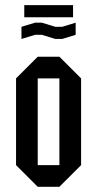

<svg xmlns="http://www.w3.org/2000/svg" viewBox="-20 -718 373 738"><path d="M125 0 41.7 -83.3V-416.7L125 -500H208.3L291.7 -416.7V-83.3L208.3 0ZM125 -83.3H208.3V-416.7H125ZM73.3 -651.7V-698.3H260.8V-651.7ZM115 -584.2 62.5 -568.3V-615L115 -630.8H140.8L192.5 -615H219.2L270.8 -630.8V-584.2L219.2 -568.3H192.5L140.8 -584.2Z"/></svg>

Font: Yulong
Style: Regular
Weight: 400
Designer: GGBotNet
Foundry: f0n7.com
Version: 1.00